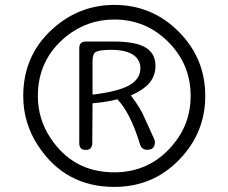

<svg xmlns="http://www.w3.org/2000/svg" viewBox="-20 -735 916 770"><path d="M668.9 -148.9Q744.6 -235.4 744.6 -350.1Q744.6 -477.1 654.8 -566.9Q564.9 -656.7 438.5 -656.7Q330.1 -656.7 246.1 -589.4Q131.8 -497.1 131.8 -350.1Q131.8 -258.3 182.1 -182.1Q272.9 -43.9 438.5 -43.9Q577.6 -43.9 668.9 -148.9ZM696.3 -608.4Q803.2 -501.5 803.2 -350.1Q803.2 -213.4 713.4 -110.4Q604 14.6 438.5 14.6Q241.7 14.6 133.3 -149.9Q73.2 -240.7 73.2 -350.1Q73.2 -525.4 209.5 -634.8Q309.6 -715.3 438.5 -715.3Q589.4 -715.3 696.3 -608.4ZM351.1 -355.5Q454.1 -367.7 498.5 -393.1Q543 -418 543 -461.4Q543 -496.6 512.7 -516.1Q482.4 -535.2 425.8 -535.2Q376.5 -535.2 362.3 -525.4Q351.1 -517.1 351.1 -489.7ZM601.1 -164.6Q601.1 -134.3 570.8 -134.3Q547.9 -134.3 541.5 -156.2Q502.9 -282.7 450.7 -336.9Q424.3 -330.1 406.7 -327.6Q381.3 -323.2 351.1 -320.8L350.1 -156.7Q346.7 -133.8 324.2 -133.8Q297.9 -133.8 297.9 -160.2V-542Q297.9 -568.4 324.2 -568.4H436.5Q517.6 -568.4 557.6 -547.9Q603.5 -524.4 603.5 -471.2Q603.5 -431.6 579.6 -402.8Q555.7 -374.5 504.9 -352.1Q517.1 -335.9 525.4 -323.7Q540 -302.2 551.8 -279.8L598.6 -176.8Q601.1 -170.9 601.1 -164.6Z"/></svg>

Font: inglobal
Style: Regular
Weight: 400
Designer: Andrey Kochetov, Denis Davydov, Evgeny Yurtaev
Foundry: inglobal
Version: Version 1.00 September 25, 2014, initial release